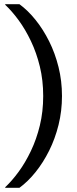

<svg xmlns="http://www.w3.org/2000/svg" viewBox="-20 -770 367 920"><path d="M187 -310Q187 -235 171 -169Q155 -103 128 -46.5Q101 10 69 53.5Q37 97 5 127V130H73Q114 100 150.5 54.5Q187 9 215.5 -48Q244 -105 260.5 -171.5Q277 -238 277 -310Q277 -382 260.5 -448.5Q244 -515 215.5 -572Q187 -629 150.5 -674.5Q114 -720 73 -750H5V-747Q37 -717 69 -673.5Q101 -630 128 -573.5Q155 -517 171 -451Q187 -385 187 -310Z"/></svg>

Font: Roboto Serif 20pt
Style: Regular
Weight: 400
Designer: Greg Gazdowicz
Foundry: Commercial Type
Version: Version 1.008